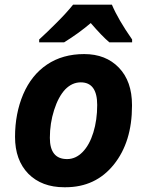

<svg xmlns="http://www.w3.org/2000/svg" viewBox="-20 -786 625 816"><path d="M455.6 -766.1Q481.9 -703.6 541.5 -618.2V-606H444.8Q414.1 -631.8 365.7 -688Q314 -644 252.4 -606H146.5V-618.2Q177.2 -646 220.7 -689.5Q264.2 -732.9 290.5 -766.1ZM541 -335.9Q541 -182.6 463.6 -86.4Q386.2 9.8 258.3 9.8Q255.4 9.8 252.9 9.8Q157.7 9.8 100.6 -47.4Q43.9 -105.5 43.9 -204.3Q43.9 -303.2 78.6 -385.3Q113.8 -467.3 179.9 -511.7Q246.1 -556.2 337.9 -556.2Q429.7 -556.2 485.4 -498.3Q541 -440.4 541 -339.8Q541 -337.9 541 -335.9ZM393.1 -339.8Q393.1 -436 323.2 -436Q286.6 -436 257.3 -406.2Q228 -375 210 -318.4Q191.9 -261.7 191.9 -200.2Q191.9 -109.9 265.1 -109.9Q301.8 -109.9 331.1 -139.9Q360.4 -169.9 376.7 -222.9Q393.1 -275.9 393.1 -339.8Z"/></svg>

Font: Open Sans Hebrew
Style: Bold Italic
Weight: 700
Italic angle: -12°
Foundry: Ascender Corporation, Yanek Iontef
Version: Version 2.001;PS 002.001;hotconv 1.0.70;makeotf.lib2.5.58329